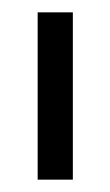

<svg xmlns="http://www.w3.org/2000/svg" viewBox="-20 -756 178 311"><path d="M41 -465V-736H98V-465Z"/></svg>

Font: Stick No Bills Light
Style: Regular
Weight: 300
Version: Version 2.000